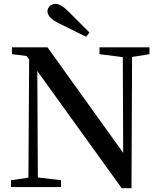

<svg xmlns="http://www.w3.org/2000/svg" viewBox="-20 -987 849 1013"><path d="M434.6 -793 290 -864.3Q230.5 -894.5 230.5 -926.8Q230.5 -943.4 242.7 -955.1Q254.9 -966.8 273.4 -966.8Q300.8 -966.8 342.8 -924.8L452.1 -815.4ZM768.6 -737.3V-701.2L676.8 -686.5L673.8 5.9H622.1L176.8 -612.3L179.7 -50.8L301.8 -36.1V0H38.1V-36.1L129.9 -49.8L133.8 -672.9L120.1 -691.4L43 -701.2V-737.3H230.5L629.9 -180.7L627.9 -685.5L504.9 -701.2V-737.3Z"/></svg>

Font: GenYoMin TW TTF SemiBold
Style: Regular
Weight: 600
Version: Version 1.300